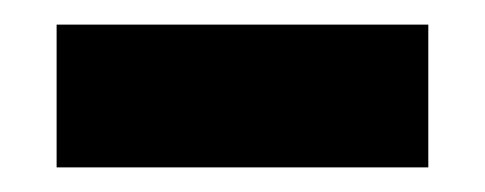

<svg xmlns="http://www.w3.org/2000/svg" viewBox="-20 -822 394 156"><path d="M26 -686V-802H328V-686Z"/></svg>

Font: Merriweather Sans Black
Style: Regular
Weight: 900
Designer: Eben Sorkin
Foundry: Eben Sorkin
Version: Version 1.008; ttfautohint (v1.7.19-72a1) -l 8 -r 50 -G 200 